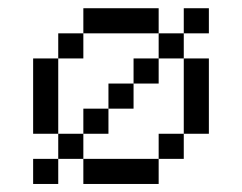

<svg xmlns="http://www.w3.org/2000/svg" viewBox="-20 -458 602 478"><path d="M62.5 -312.5V-125H125V-312.5ZM62.5 0H125V-62.5H62.5ZM125 -62.5H187.5V-125H125ZM125 -312.5H187.5V-375H125ZM187.5 0H375V-62.5H187.5ZM187.5 -125H250V-187.5H187.5ZM187.5 -375H375V-437.5H187.5ZM250 -187.5H312.5V-250H250ZM312.5 -250H375V-312.5H312.5ZM375 -62.5H437.5V-125H375ZM375 -312.5H437.5V-375H375ZM437.5 -125H500V-312.5H437.5ZM437.5 -375H500V-437.5H437.5Z"/></svg>

Font: ChillMoonMono
Style: Regular
Weight: 400
Designer: Warren2060
Foundry: ChillType
Version: Version 1.000;Glyphs 3.1.1 (3135)